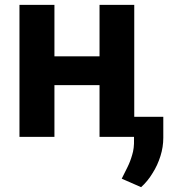

<svg xmlns="http://www.w3.org/2000/svg" viewBox="-20 -566 728 794"><path d="M440.4 -333Q440.4 -303.7 440.4 -213.9Q369.1 -213.9 155.3 -213.9Q155.3 -244.1 155.3 -333Q226.6 -333 440.4 -333ZM205.1 -545.9Q205.1 -409.2 205.1 0Q168.9 0 60.5 0Q60.5 -136.7 60.5 -545.9Q96.7 -545.9 205.1 -545.9ZM535.2 -545.9Q535.2 -409.2 535.2 0Q499 0 391.6 0Q391.6 -136.7 391.6 -545.9Q426.8 -545.9 535.2 -545.9ZM655.3 -83Q655.3 -61.5 655.3 2Q655.3 2.9 655.3 3.9Q655.3 42 643.6 79.1Q631.8 117.2 611.3 149.4Q590.8 183.6 563.5 208Q537.1 196.3 483.4 172.9Q495.1 149.4 506.8 126Q518.6 102.5 526.4 75.2Q535.2 47.9 534.2 10.7Q534.2 -20.5 534.2 -83Q564.5 -83 655.3 -83Z"/></svg>

Font: DeepSea
Style: Bold
Weight: 700
Designer: Stem
Version: Version 3.019;git-0a5106e0b